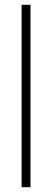

<svg xmlns="http://www.w3.org/2000/svg" viewBox="-20 -780 216 800"><path d="M107 0H70V-760H107Z"/></svg>

Font: Noto Sans Khmer ExtraCondensed ExtraLight
Style: Regular
Weight: 250
Width: 2
Designer: Danh Hong and the Monotype Design Team
Foundry: Monotype Imaging Inc.
Version: Version 2.004